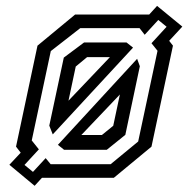

<svg xmlns="http://www.w3.org/2000/svg" viewBox="-20 -588 634 635"><path d="M94.5 26.5 11 -43 48.5 -83 33 -103 104 -437 228.5 -540H473.5L499.5 -568.5L583 -500L539.5 -453L552 -437L481 -103L356.5 0H119L116.5 2.5ZM89 -19.5 131 -65 147.5 -45H346L437 -120L501 -420L481 -445L531 -499.5L503.5 -522L458.5 -473L441.5 -495H245.5L148 -419L85 -123.5L108.5 -94L61 -42.5ZM154.5 -143.5 143 -172.5 191 -397.5 258 -447.5H398.5L420 -430.5ZM206.5 -255 343.5 -399H268L230.5 -368ZM192 -92.5 171.5 -109 433.5 -393.5 442.5 -369 394.5 -142 333 -92.5ZM249 -141.5H317L354.5 -172L376.5 -275.5Z"/></svg>

Font: Tourney Expanded Medium
Style: Italic
Weight: 500
Width: 7
Italic angle: -12°
Designer: Tyler Finck
Foundry: Etcetera Type Co
Version: Version 1.010; ttfautohint (v1.8.3)